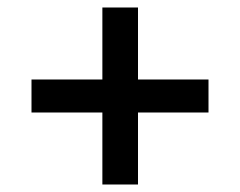

<svg xmlns="http://www.w3.org/2000/svg" viewBox="-20 -566 640 512"><path d="M253 -74H348V-266H536V-354H348V-546H253V-354H64V-266H253Z"/></svg>

Font: CommitMono
Style: 500Regular
Weight: 500
Monospace: yes
Designer: Eigil Nikolajsen
Foundry: Eigil Nikolajsen
Version: Version 1.143